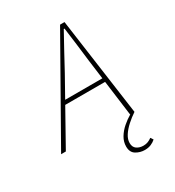

<svg xmlns="http://www.w3.org/2000/svg" viewBox="-216 -780 1023 1124"><g transform="rotate(-30 296.0 -218.0)"><path d="M430 224Q398 224 371 207.5Q344 191 344 152Q344 120 361 91.5Q378 63 404.5 40Q431 17 460 0H458L406 -396Q399 -452 392 -512Q385 -572 377 -627H372Q339 -568 309.5 -513.5Q280 -459 248 -400L24 0H-8L366 -660H396L488 0Q458 20 431.5 44Q405 68 388.5 93.5Q372 119 372 144Q372 172 390.5 185Q409 198 436 198Q453 198 466.5 192.5Q480 187 492 178L504 196Q491 208 472.5 216Q454 224 430 224ZM150 -238 158 -264H438L437 -238Z"/></g></svg>

Font: SourceCodeVF
Style: Italic
Weight: 200
Italic angle: -11°
Monospace: yes
Designer: Paul D. Hunt, Teo Tuominen
Foundry: Adobe
Version: Version 1.026;hotconv 1.1.0;makeotfexe 2.6.0